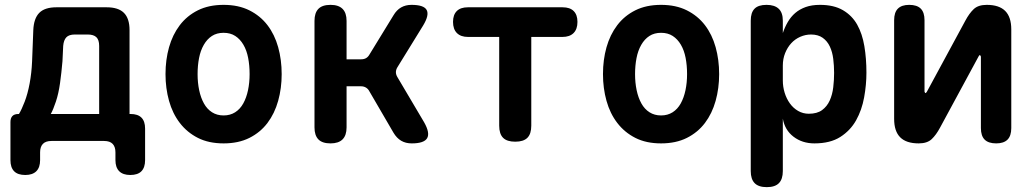

<svg xmlns="http://www.w3.org/2000/svg" viewBox="-20 -580 4240 790"><path d="M84 140Q53 140 38 124.5Q23 109 23 79V-78Q23 -94 31 -102.5Q39 -111 56 -111H58Q69 -129 81.5 -161.5Q94 -194 102 -237Q110 -280 112 -327L117 -456Q119 -504 141.5 -527Q164 -550 212 -550H419Q467 -550 490 -527Q513 -504 513 -456V-111H517Q547 -111 562 -96Q577 -81 577 -51V79Q577 109 562 124.5Q547 140 516 140Q486 140 470.5 124.5Q455 109 455 79V47Q455 24 443.5 12Q432 0 408 0H192Q168 0 156.5 12Q145 24 145 47V79Q145 109 129.5 124.5Q114 140 84 140ZM388 -391Q388 -416 376.5 -427Q365 -438 341 -438H288Q264 -438 253 -426.5Q242 -415 240 -391L237 -328Q233 -281 227 -238Q221 -195 210 -162Q199 -129 189 -111H388Z M900 10Q839 10 794.5 -12.5Q750 -35 720 -74Q690 -113 675.5 -165Q661 -217 661 -275Q661 -334 675.5 -385.5Q690 -437 719.5 -476Q749 -515 794 -537.5Q839 -560 900 -560Q961 -560 1006 -537.5Q1051 -515 1080.5 -476.5Q1110 -438 1124.5 -386Q1139 -334 1139 -275Q1139 -217 1124.5 -165Q1110 -113 1080.5 -74Q1051 -35 1006 -12.5Q961 10 900 10ZM900 -105Q927 -105 947.5 -118Q968 -131 981 -154.5Q994 -178 1000.5 -209Q1007 -240 1007 -275Q1007 -311 1001 -342Q995 -373 981.5 -396Q968 -419 948 -432Q928 -445 900 -445Q872 -445 852 -432Q832 -419 818.5 -395.5Q805 -372 799 -341Q793 -310 793 -275Q793 -240 799.5 -209Q806 -178 819 -154.5Q832 -131 852.5 -118Q873 -105 900 -105Z M1340 10Q1306 10 1290 -6.5Q1274 -23 1274 -56V-494Q1274 -527 1290 -543.5Q1306 -560 1340 -560Q1373 -560 1389.5 -543.5Q1406 -527 1406 -494V-336H1466Q1478 -336 1486.5 -341Q1495 -346 1501 -357L1599 -517Q1612 -539 1630.5 -549.5Q1649 -560 1673 -560Q1724 -560 1735.5 -539Q1747 -518 1721 -475L1615 -303Q1609 -293 1609 -283Q1609 -273 1615 -263L1725 -77Q1750 -33 1737.5 -11.5Q1725 10 1674 10Q1649 10 1630.5 -1Q1612 -12 1599 -34L1500 -204Q1495 -214 1486 -219.5Q1477 -225 1465 -225H1406V-56Q1406 -23 1389.5 -6.5Q1373 10 1340 10Z M2034 -428H1906Q1876 -428 1860 -444Q1844 -460 1844 -490Q1844 -519 1859.5 -534.5Q1875 -550 1905 -550H2295Q2325 -550 2340.5 -534.5Q2356 -519 2356 -490Q2356 -460 2340 -444Q2324 -428 2294 -428H2166V-63Q2166 -29 2150 -13Q2134 3 2100 3Q2066 3 2050 -13Q2034 -29 2034 -63Z M2700 10Q2639 10 2594.5 -12.5Q2550 -35 2520 -74Q2490 -113 2475.5 -165Q2461 -217 2461 -275Q2461 -334 2475.5 -385.5Q2490 -437 2519.5 -476Q2549 -515 2594 -537.5Q2639 -560 2700 -560Q2761 -560 2806 -537.5Q2851 -515 2880.5 -476.5Q2910 -438 2924.5 -386Q2939 -334 2939 -275Q2939 -217 2924.5 -165Q2910 -113 2880.5 -74Q2851 -35 2806 -12.5Q2761 10 2700 10ZM2700 -105Q2727 -105 2747.5 -118Q2768 -131 2781 -154.5Q2794 -178 2800.5 -209Q2807 -240 2807 -275Q2807 -311 2801 -342Q2795 -373 2781.5 -396Q2768 -419 2748 -432Q2728 -445 2700 -445Q2672 -445 2652 -432Q2632 -419 2618.5 -395.5Q2605 -372 2599 -341Q2593 -310 2593 -275Q2593 -240 2599.5 -209Q2606 -178 2619 -154.5Q2632 -131 2652.5 -118Q2673 -105 2700 -105Z M3134 -560Q3167 -560 3184 -544Q3201 -528 3201 -495V-444Q3209 -468 3221.5 -489.5Q3234 -511 3252 -526.5Q3270 -542 3295 -551Q3320 -560 3354 -560Q3411 -560 3448.5 -538Q3486 -516 3507 -478.5Q3528 -441 3536.5 -390Q3545 -339 3545 -281Q3545 -231 3535.5 -179Q3526 -127 3502.5 -85Q3479 -43 3437.5 -16.5Q3396 10 3331 10Q3281 10 3245 -17.5Q3209 -45 3201 -92V124Q3201 157 3185 173.5Q3169 190 3135 190Q3101 190 3085 173.5Q3069 157 3069 124V-495Q3069 -528 3084.5 -544Q3100 -560 3134 -560ZM3317 -438Q3294 -438 3272.5 -428.5Q3251 -419 3235.5 -402Q3220 -385 3210.5 -361.5Q3201 -338 3201 -310V-249Q3201 -223 3208.5 -198.5Q3216 -174 3230 -154.5Q3244 -135 3264 -123.5Q3284 -112 3308 -112Q3342 -112 3362.5 -127Q3383 -142 3394 -166.5Q3405 -191 3408.5 -221Q3412 -251 3412 -280Q3412 -309 3408.5 -337.5Q3405 -366 3394.5 -388.5Q3384 -411 3365 -424.5Q3346 -438 3317 -438Z M3659 -91V-497Q3659 -529 3674.5 -544.5Q3690 -560 3721 -560Q3753 -560 3768.5 -544.5Q3784 -529 3784 -497V-203Q3786 -197 3788 -197Q3790 -197 3791 -199L3794 -203L3952 -495Q3968 -525 3986.5 -542.5Q4005 -560 4040 -560Q4091 -560 4116 -535Q4141 -510 4141 -459V-53Q4141 -21 4125.5 -5.5Q4110 10 4079 10Q4047 10 4031.5 -5.5Q4016 -21 4016 -53V-347Q4014 -353 4012 -353Q4010 -353 4009 -352L4006 -347L3848 -55Q3832 -25 3813.5 -7.5Q3795 10 3760 10Q3709 10 3684 -15Q3659 -40 3659 -91Z"/></svg>

Font: Maple Mono Normal NL
Style: Bold
Weight: 700
Monospace: yes
Designer: subframe7536
Version: Version 7.000